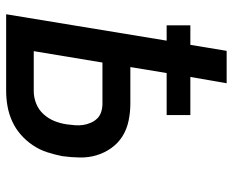

<svg xmlns="http://www.w3.org/2000/svg" viewBox="-88 -688 775 640"><g transform="rotate(90 300.0 -367.5)"><path d="M27 0 115 -535H64V-614H129L149 -735H257L236 -614H363V-535H223L203 -414H325Q354 -414 382.5 -408Q411 -402 434 -387.5Q457 -373 473 -350.5Q489 -328 497 -301.5Q505 -275 504.5 -245.5Q504 -216 500 -187Q495 -162 487 -137Q479 -112 464 -89.5Q449 -67 428.5 -49Q408 -31 383.5 -20Q359 -9 333.5 -4.5Q308 0 283 0ZM150 -92H283Q304 -92 324.5 -100Q345 -108 360 -124.5Q375 -141 383 -161Q391 -181 394 -202Q396 -216 397 -230Q398 -244 396 -257Q394 -270 388.5 -282.5Q383 -295 374 -304Q365 -313 352 -317Q339 -321 325 -321H188Z"/></g></svg>

Font: Iosevka SS04 Semibold Extended
Style: Italic
Weight: 600
Width: 7
Italic angle: -9°
Monospace: yes
Designer: Belleve Invis
Foundry: Belleve Invis
Version: Version 19.0.0; ttfautohint (v1.8.4)